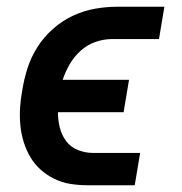

<svg xmlns="http://www.w3.org/2000/svg" viewBox="-20 -550 540 570"><path d="M240 0Q214 0 189 -4Q164 -8 141.5 -19Q119 -30 101 -46Q83 -62 70.5 -83Q58 -104 50.5 -128Q43 -152 40.5 -177.5Q38 -203 39.5 -229Q41 -255 46 -281Q51 -314 61.5 -347Q72 -380 91 -410Q110 -440 137 -464Q164 -488 196 -503Q228 -518 261.5 -524Q295 -530 328 -530H468L452 -434H312Q288 -434 263.5 -425.5Q239 -417 219.5 -399.5Q200 -382 187 -359.5Q174 -337 166 -313H363L347 -217H152Q152 -194 157.5 -171.5Q163 -149 176.5 -131Q190 -113 211.5 -104.5Q233 -96 256 -96H396L380 0Z"/></svg>

Font: Iosevka Slab
Style: Bold Italic
Weight: 700
Italic angle: -9°
Monospace: yes
Designer: Belleve Invis
Foundry: Belleve Invis
Version: Version 11.1.0; ttfautohint (v1.8.3)